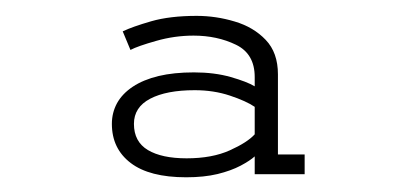

<svg xmlns="http://www.w3.org/2000/svg" viewBox="-20 -768 540 248"><path d="M220.5 -539Q173 -539 148.8 -557.5Q124.5 -576 124.5 -608Q124.5 -622.5 131.2 -634.8Q138 -647 151.5 -656Q165 -665 184.8 -669.8Q204.5 -674.5 230.5 -674.5Q257 -674.5 278 -668.5Q299 -662.5 309 -656.5V-668.5Q309 -698.5 284.8 -710.2Q260.5 -722 230 -722Q205.5 -722 181.8 -715.2Q158 -708.5 148.5 -703.5L138.5 -727.5Q151 -733.5 175.2 -740.5Q199.5 -747.5 234 -747.5Q259 -747.5 283.2 -740.2Q307.5 -733 323.2 -716.5Q339 -700 339 -672V-568.5H373.5V-543H309V-566Q303 -560.5 290.8 -554Q278.5 -547.5 261 -543.2Q243.5 -539 220.5 -539ZM221 -563.5Q254 -563.5 276.8 -573.8Q299.5 -584 309 -594.5V-630Q298 -637.5 277 -644.5Q256 -651.5 231.5 -651.5Q195 -651.5 174 -640.5Q153 -629.5 153 -608Q153 -585 171 -574.2Q189 -563.5 221 -563.5Z"/></svg>

Font: Trispace Thin
Style: Regular
Weight: 100
Designer: Tyler Finck
Foundry: Etcetera Type Company
Version: Version 1.210